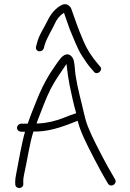

<svg xmlns="http://www.w3.org/2000/svg" viewBox="-20 -861 633 933"><path d="M192.8 -626 196.6 -641C208.2 -679.2 228.9 -708.5 244.9 -743C255.6 -767.9 269.8 -785.4 290.9 -799C300.3 -772 309 -745.6 319.6 -717C333.5 -683 358.1 -620.9 377 -592C393.3 -566.6 409.3 -542.1 427.4 -523L436.8 -512C451.7 -493 483.5 -519.8 466.2 -538L456.8 -549C426.6 -584.6 402.4 -619.8 382.1 -670C359.2 -722.7 345.3 -765.5 326.8 -817C322.2 -830.9 304.9 -847.2 282.9 -838C249.6 -822.8 225.9 -792.2 209.7 -758C192 -721.8 169 -690.7 159 -649L155.3 -635C153.7 -629.7 154.2 -624.7 157 -620C165.4 -605.7 187.8 -611.1 192.8 -626ZM81.6 -221H101.6C87.2 -173.5 68.3 -66.9 58.9 -17C55.4 -0.3 53.7 13 53.8 23L54.2 35C56 60.7 95.2 57.4 93.3 32L93 20C92.7 12.7 93.9 2.3 96.6 -11C109.9 -67.8 124.7 -170.1 142.6 -222H162.6C234.3 -224.4 303.2 -252.8 357.4 -274C358.5 -270.7 359.4 -267.7 359.9 -265C364.3 -247 373.6 -222 388 -190C407.3 -146.8 471.4 -23.8 493.4 12L505.3 32C518.8 52.4 550.9 33.2 539.4 11L527.5 -10C505.5 -44 442.3 -165.8 423.8 -207C393.9 -273.8 396.3 -278.2 377.6 -355C364.4 -408 347 -476.8 343.7 -529C341 -559 339.3 -578.9 322 -592C302.9 -606.5 280.4 -586.8 271 -573C255.5 -554.3 238.9 -526.5 222.4 -503C198.5 -464.1 176.7 -420.7 157.5 -372C143.5 -336.4 127.7 -298.7 114.6 -260H83.6C73.1 -260 63.2 -251.6 62.6 -241C62.1 -230.4 71 -221 83.6 -221ZM157.7 -261C160.1 -268 160.1 -268 162.5 -275C183 -327.2 203.1 -383.7 226.6 -429.5C249.6 -474.6 278 -511.8 302.9 -550C304.5 -542.7 305.7 -533.7 306.5 -523C308.2 -505 312.2 -479.3 318.4 -446C327.2 -405.9 337.6 -352.9 350.3 -311C331.4 -304.8 313.9 -298.7 288.1 -288C251.4 -273.4 208 -262.6 164.7 -261Z"/></svg>

Font: Just Breathe
Style: Obl1
Weight: 400
Foundry: Cannot Into Space Fonts
Version: Version 0.72